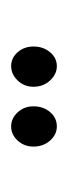

<svg xmlns="http://www.w3.org/2000/svg" viewBox="94 -790 124 353"><g transform="rotate(90 156.5 -614.0)"><path d="M102 -572Q87 -572 76.5 -584Q66 -596 66 -613Q66 -631 76.5 -643.5Q87 -656 102 -656Q117 -656 128.5 -643.5Q140 -631 140 -613Q140 -596 128.5 -584Q117 -572 102 -572ZM213 -572Q198 -572 187 -584Q176 -596 176 -613Q176 -631 186.5 -643.5Q197 -656 213 -656Q228 -656 239 -643.5Q250 -631 250 -613Q250 -596 239 -584Q228 -572 213 -572Z"/></g></svg>

Font: Inconsolata ExtraCondensed Thin
Style: Regular
Weight: 100
Width: 2
Monospace: yes
Designer: Raph Levien, Cyreal, Brenton Simpson
Foundry: Raph Levien, Cyreal, Google
Version: Version 3.100; ttfautohint (v1.8.4.7-5d5b)